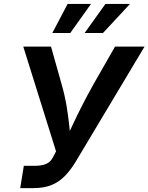

<svg xmlns="http://www.w3.org/2000/svg" viewBox="-20 -967 763 987"><path d="M84 0 102.5 -114.7H159.7Q195.8 -114.7 218.5 -125Q241.2 -135.3 253.4 -160.6L268.1 -189L99.6 -727.5H242.2L296.4 -535.2Q313.5 -475.1 322.3 -421.9Q331.1 -368.7 335.9 -321Q340.8 -273.4 345.7 -229.5H308.6Q329.6 -273.4 351.6 -320.8Q373.5 -368.2 400.4 -421.1Q427.2 -474.1 461.4 -535.2L571.3 -727.5H723.1L368.2 -134.3Q342.8 -92.3 313.2 -62Q283.7 -31.7 244.9 -15.9Q206.1 0 151.4 0ZM341.3 -797.4H249L327.6 -946.8H447.8ZM509.3 -797.4H415L522 -946.8H648.4Z"/></svg>

Font: Inter SemiBold
Style: Italic
Weight: 600
Italic angle: -9.3988°
Designer: Rasmus Andersson
Foundry: rsms
Version: Version 4.001;git-66647c0bb